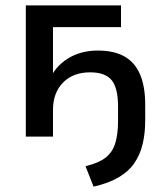

<svg xmlns="http://www.w3.org/2000/svg" viewBox="-20 -508 602 714"><path d="M328 186 298 110Q348 98 373.5 77.5Q399 57 409 23.5Q419 -10 419 -58V-112Q419 -180 395.5 -209.5Q372 -239 315 -239Q252 -239 214.5 -201Q177 -163 177 -99V0H76V-488H430V-407H177V-205H161Q183 -259 231 -289.5Q279 -320 344 -320Q403 -320 442 -298.5Q481 -277 500.5 -232Q520 -187 520 -118V-61Q520 -12 510.5 27.5Q501 67 480 98Q459 129 422 151Q385 173 328 186Z"/></svg>

Font: Nunito Sans 12pt SemiBold
Style: Regular
Weight: 600
Designer: Vernon Adams
Foundry: Vernon Adams
Version: Version 3.101;gftools[0.9.27]